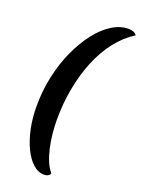

<svg xmlns="http://www.w3.org/2000/svg" viewBox="-185 -891 869 1182"><g transform="rotate(20 249.0 -300.0)"><path d="M261 211Q222 211 188 180.5Q154 150 128.5 97Q103 44 88.5 -24.5Q74 -93 74 -170Q74 -272 94.5 -366.5Q115 -461 152 -542Q189 -623 236 -683.5Q283 -744 336.5 -777.5Q390 -811 444 -811Q484 -811 498 -788Q431 -746 379 -679Q327 -612 292 -526Q257 -440 238.5 -341Q220 -242 220 -136Q220 -92 224.5 -45.5Q229 1 239 45.5Q249 90 264.5 127Q280 164 301 188Q299 198 288 204.5Q277 211 261 211Z"/></g></svg>

Font: Sansita Swashed Light SemiBold
Style: Regular
Weight: 600
Version: Version 1.003